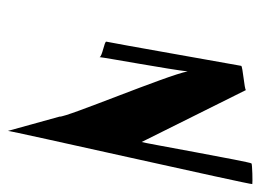

<svg xmlns="http://www.w3.org/2000/svg" viewBox="-106 -588 656 484"><g transform="rotate(90 222.0 -346.0)"><path d="M85 -286C84 -281 122 -276 124 -269C125 -282 156 -451 160 -491C169 -441 277 -183 274 -168L310 -38C308 -39 447 -654 444 -654C440 -655 394 -654 392 -652C388 -649 340 -378 338 -375L207 -638C206 -634 147 -630 146 -626C145 -622 87 -292 85 -286ZM124 -268V-269Z"/></g></svg>

Font: Arrow
Style: Ita
Weight: 400
Version: Version 0.23